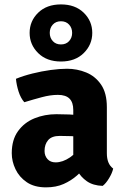

<svg xmlns="http://www.w3.org/2000/svg" viewBox="-20 -814 552 849"><path d="M32 -136.5Q32 -196 59.8 -234.2Q87.5 -272.5 132.5 -290.8Q177.5 -309 229 -309Q252.5 -309 287 -307.8Q321.5 -306.5 349 -301V-206Q326.5 -211 296 -212Q265.5 -213 244 -213Q209 -213 193 -194.5Q177 -176 177 -146.5Q177 -125 190 -110.5Q203 -96 226 -96Q257 -96 289.5 -118Q322 -140 344 -179.5L365 -83Q345.5 -60 320.2 -37.8Q295 -15.5 261.5 -0.5Q228 14.5 183.5 14.5Q132 14.5 98.5 -8.2Q65 -31 48.5 -65.8Q32 -100.5 32 -136.5ZM480.5 -68.5Q476 -48.5 462.2 -25.8Q448.5 -3 434 8Q391.5 6.5 364.2 -12.5Q337 -31.5 322.5 -58.8Q308 -86 304 -112.5V-327.5Q304 -361.5 287.2 -378Q270.5 -394.5 236 -394.5Q203 -394.5 164.8 -384.2Q126.5 -374 87.5 -362Q71.5 -380 62.2 -409Q53 -438 50.5 -465.5Q83.5 -479 123.8 -489Q164 -499 204 -504.5Q244 -510 276.5 -510Q321 -510 361.2 -493.5Q401.5 -477 427 -439.8Q452.5 -402.5 452.5 -340V-136.5Q452.5 -113.5 459 -96.8Q465.5 -80 480.5 -68.5ZM111 -668.5Q111 -616.5 148.8 -579.2Q186.5 -542 249.5 -542Q312.5 -542 350.2 -579.2Q388 -616.5 388 -668.5Q388 -721 350.2 -757.8Q312.5 -794.5 249.5 -794.5Q186.5 -794.5 148.8 -757.8Q111 -721 111 -668.5ZM200 -668.5Q200 -690.5 213.5 -705.2Q227 -720 249.5 -720Q272 -720 285.5 -705.2Q299 -690.5 299 -668.5Q299 -647 285.5 -632.2Q272 -617.5 249.5 -617.5Q227 -617.5 213.5 -632.2Q200 -647 200 -668.5Z"/></svg>

Font: Signika Negative
Style: Bold
Weight: 700
Designer: Anna Giedry
Foundry: Anna Giedry
Version: Version 2.001